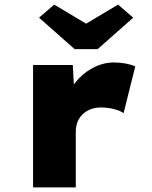

<svg xmlns="http://www.w3.org/2000/svg" viewBox="-20 -816 663 836"><path d="M124 0V-533H297L307 -348L260 -364Q274 -414 306.5 -455Q339 -496 383.5 -520Q428 -544 477 -544Q503 -544 527 -539.5Q551 -535 569 -527L518 -323Q504 -334 476.5 -341Q449 -348 420 -348Q393 -348 372.5 -339.5Q352 -331 338 -316.5Q324 -302 317 -283.5Q310 -265 310 -243V0ZM305 -602 150 -739 216 -796 370 -704H340L494 -796L560 -739L405 -602Z"/></svg>

Font: Lexend Exa ExtraBold
Style: Regular
Weight: 800
Designer: Bonnie Shaver-Troup, Thomas Jockin
Foundry: Lexend
Version: Version 1.007